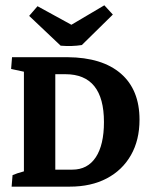

<svg xmlns="http://www.w3.org/2000/svg" viewBox="-20 -697 560 717"><path d="M23.4 0 26.9 -43Q43.5 -50.3 69.3 -57.1V-429.2L21.5 -439.5L24.9 -483.4H232.4Q361.8 -482.4 431.4 -422.1Q501 -361.8 501 -250Q501 -173.8 469 -117.7Q437 -61.5 378.7 -30.8Q320.3 0 240.2 0ZM224.1 -419.9H186.5V-63.5H250Q307.1 -63.5 337.6 -109.6Q368.2 -155.8 368.2 -241.2Q368.2 -419.9 224.1 -419.9ZM206.5 -526.4 88.9 -637.7 120.1 -673.8 246.6 -604.5 369.6 -677.2 401.4 -642.6 285.6 -528.8Q248.5 -522.9 206.5 -526.4Z"/></svg>

Font: Markazi Text
Style: Bold
Weight: 700
Designer: Borna Izadpanah (Arabic designer), Fiona Ross (Arabic design director) and Florian Runge (Latin designer)
Foundry: Borna Izadpanah and Florian Runge
Version: Version 1.001; ttfautohint (v1.8.3)